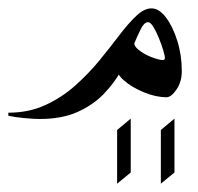

<svg xmlns="http://www.w3.org/2000/svg" viewBox="-39 -254 476 461"><path d="M56.2 31.7Q42 31.7 18.8 29.5Q-4.4 27.3 -19 23.9V16.6Q29.8 16.6 69.3 -1.5Q108.9 -19.5 141.1 -48.1Q173.3 -76.7 199.5 -108.6Q225.6 -140.6 247.3 -169.2Q269 -197.8 288.1 -215.8Q307.1 -233.9 324.7 -233.9Q342.8 -233.9 359.4 -212.2Q376 -190.4 386.7 -156Q397.5 -121.6 397.5 -83Q397.5 -57.6 384.8 -39.1Q372.1 -20.5 360.8 -20.5Q335 -20.5 305.7 -32.7Q276.4 -44.9 257.6 -61.8Q238.8 -78.6 243.2 -92.8L284.7 -157.7Q279.3 -146.5 292.7 -135.3Q306.2 -124 324.5 -116.9Q342.8 -109.9 351.6 -109.9Q356.9 -109.9 356.9 -114.7Q356.9 -120.1 352.8 -133.8Q348.6 -147.5 342.3 -163.1Q335.9 -178.7 329.1 -189.7Q322.3 -200.7 316.4 -200.7Q307.1 -200.7 298.8 -183.8Q290.5 -167 279.5 -140.6Q268.6 -114.3 252 -84.5Q235.4 -54.7 210 -28.3Q184.6 -2 147 14.9Q109.4 31.7 56.2 31.7ZM379.9 160.2 347.2 187V58.1L379.9 30.8ZM274.9 160.2 242.2 187V58.1L274.9 30.8Z"/></svg>

Font: Lateef
Style: Regular
Weight: 400
Designer: SIL International
Foundry: SIL International
Version: Version 4.200